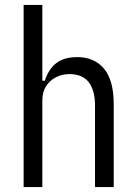

<svg xmlns="http://www.w3.org/2000/svg" viewBox="-20 -760 553 780"><path d="M76 0V-740H152V-432H162Q177 -479 208.5 -503.5Q240 -528 294 -528Q363 -528 402.5 -481Q442 -434 442 -336V0H366V-331Q366 -393 340.5 -426Q315 -459 262 -459Q232 -459 207 -446Q182 -433 167 -409.5Q152 -386 152 -352V0Z"/></svg>

Font: IBM Plex Sans Condensed
Style: Regular
Weight: 400
Width: 3
Designer: Mike Abbink, Paul van der Laan, Pieter van Rosmalen
Foundry: Bold Monday
Version: Version 3.201